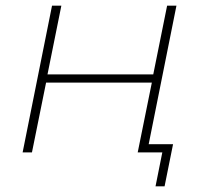

<svg xmlns="http://www.w3.org/2000/svg" viewBox="-20 -539 720 679"><path d="M60 0 164 -519H197L148 -276H522L571 -519H604L500 0H467L517 -247H143L93 0ZM530 120 554 0H467L473 -29H592L562 120Z"/></svg>

Font: Montserrat ExtraLight
Style: Italic
Weight: 200
Italic angle: -11.3°
Designer: Julieta Ulanovsky
Foundry: Julieta Ulanovsky
Version: Version 9.000; ttfautohint (v1.8.4.7-5d5b)